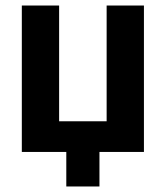

<svg xmlns="http://www.w3.org/2000/svg" viewBox="-20 -550 600 695"><path d="M220 0H59V-530H194V-111H366V-530H501V0H340V125H220Z"/></svg>

Font: 
Style: 㨦
Weight: 700
Designer: A.Korolkova, Vitaly Kuzmin
Foundry: ParaType Ltd
Version: Version 2.000